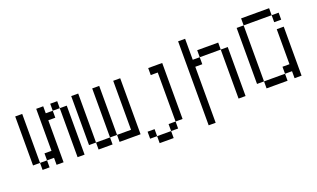

<svg xmlns="http://www.w3.org/2000/svg" viewBox="-79 -1056 2657 1611"><g transform="rotate(-20 1250.0 -250.0)"><path d="M125 -62.5V0H187.5V-62.5ZM125 -62.5V-500H62.5V-62.5ZM250 -62.5V0H312.5Q312.5 0 312.5 -375H375V-437.5H312.5V-500H250Q250 -500 250 -125H187.5V-62.5ZM437.5 -437.5V0H500V-437.5ZM375 -437.5H437.5V-500H375Z M625 -62.5V0H750V-62.5ZM625 -62.5V-500H562.5V-62.5ZM750 -62.5H812.5V0H1000Q1000 0 1000 -500H937.5V-62.5H812.5V-500H750Z M1125 62.5V125H1250V62.5ZM1125 62.5V0H1062.5V62.5ZM1250 62.5H1312.5V0H1250ZM1312.5 0H1375Q1375 0 1375 -500H1250V-437.5H1312.5Z M1562.5 -625Q1562.5 -625 1562.5 125H1625Q1625 125 1625 -375H1687.5V-437.5H1625V-625ZM1875 -437.5V0H1937.5V-437.5ZM1687.5 -437.5H1875V-500H1687.5Z M2437.5 -500V-562.5H2375V-500ZM2125 -62.5V0H2312.5V-62.5ZM2125 -62.5Q2125 -62.5 2125 -562.5H2062.5Q2062.5 -562.5 2062.5 -62.5ZM2375 -62.5V0H2437.5V-437.5H2375V-125H2312.5V-62.5ZM2125 -562.5H2375V-625H2125Z"/></g></svg>

Font: CalcUnifontExMono
Style: Regular
Weight: 500
Version: Version 15.0.06